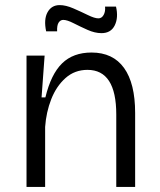

<svg xmlns="http://www.w3.org/2000/svg" viewBox="-20 -733 626 753"><path d="M84 0V-515H155L143 -351H158Q180 -442 223.5 -484.5Q267 -527 339 -527Q423 -527 466.5 -466.5Q510 -406 510 -290V0H436V-284Q436 -459 323 -459Q273 -459 237 -427Q201 -395 181 -344Q161 -293 157 -235V0ZM378 -603Q352 -603 323 -616Q294 -629 268.5 -642Q243 -655 228 -655Q217 -655 210 -644.5Q203 -634 204 -610H161Q151 -657 166.5 -685Q182 -713 214 -713Q238 -713 268 -700Q298 -687 324.5 -674Q351 -661 366 -661Q379 -661 386.5 -674.5Q394 -688 392 -707H435Q445 -664 430 -633.5Q415 -603 378 -603Z"/></svg>

Font: Bricolage Grotesque 12pt Light
Style: Regular
Weight: 300
Designer: Mathieu Triay
Foundry: Atelier Triay
Version: Version 1.001; ttfautohint (v1.8.4.7-5d5b);gftools[0.9.33.de